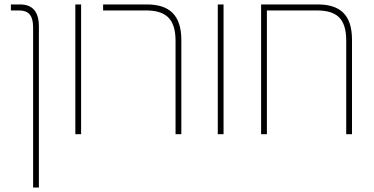

<svg xmlns="http://www.w3.org/2000/svg" viewBox="-20 -604 1684 864"><path d="M129 240H155V-485C155 -552 126 -584 70 -584H29V-557H65C108 -557 129 -536 129 -480Z M319 0H345V-584H319Z M770 0H796V-424C796 -536 742 -584 641 -584H444V-557H636C724 -557 770 -522 770 -420Z M960 0H986V-584H960Z M1410 -584H1155V0H1181V-557H1405C1493 -557 1538 -523 1538 -421V0H1564V-425C1564 -537 1511 -584 1410 -584Z"/></svg>

Font: Noto Sans Hebrew SemiCondensed Thin
Style: Regular
Weight: 100
Width: 4
Designer: Monotype Design Team
Foundry: Monotype Imaging Inc.
Version: Version 2.004